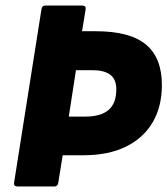

<svg xmlns="http://www.w3.org/2000/svg" viewBox="-20 -675 606 695"><path d="M44 0Q29 0 31 -14L130 -641Q132 -655 144 -655H277Q292 -655 290 -641L277 -562H326Q450 -562 508 -514Q566 -466 566 -367Q566 -289 532.5 -232Q499 -175 435.5 -144Q372 -113 282 -113H207L191 -14Q189 0 177 0ZM229 -253H289Q345 -253 373 -277Q401 -301 401 -352Q401 -388 379 -404.5Q357 -421 314 -421H255Z"/></svg>

Font: Sofia Sans Black
Style: Italic
Weight: 900
Italic angle: -9°
Version: Version 4.100-B